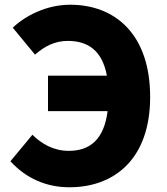

<svg xmlns="http://www.w3.org/2000/svg" viewBox="-20 -778 707 812"><path d="M128 -547C170 -583 212 -605 267 -605C355 -605 413 -561 432 -458H183V-308H435C420 -188 360 -140 271 -140C206 -140 156 -170 117 -208L24 -96C91 -23 176 14 274 14C460 14 615 -102 615 -368C615 -633 467 -758 277 -758C178 -758 89 -713 34 -661Z"/></svg>

Font: Noto Sans CJK Black
Style: Bold
Weight: 900
Designer: Ryoko NISHIZUKA (kana & ideographs); Paul D. Hunt (Latin, Greek & Cyrillic); Wenlong ZHANG (bopomofo); Sandoll Communica
Foundry: Adobe Systems Incorporated
Version: Version 1.000;PS 1;hotconv 1.0.78;makeotf.lib2.5.61930